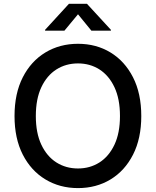

<svg xmlns="http://www.w3.org/2000/svg" viewBox="-20 -964 807 994"><path d="M383.8 9.8Q289.6 9.8 215.1 -35.2Q140.6 -80.1 97.9 -163.6Q55.2 -247.1 55.2 -363.3Q55.2 -480 97.9 -563.7Q140.6 -647.5 215.1 -692.4Q289.6 -737.3 383.8 -737.3Q478 -737.3 552 -692.4Q626 -647.5 668.7 -563.7Q711.4 -480 711.4 -363.3Q711.4 -247.1 668.7 -163.3Q626 -79.6 552 -34.9Q478 9.8 383.8 9.8ZM383.8 -91.8Q445.8 -91.8 494.9 -123Q543.9 -154.3 572.5 -214.8Q601.1 -275.4 601.1 -363.3Q601.1 -451.7 572.5 -512.5Q543.9 -573.2 494.9 -604.5Q445.8 -635.7 383.8 -635.7Q321.3 -635.7 272 -604.5Q222.7 -573.2 194.1 -512.5Q165.5 -451.7 165.5 -363.3Q165.5 -275.4 194.1 -214.8Q222.7 -154.3 272 -123Q321.3 -91.8 383.8 -91.8ZM313.5 -805.2H213.4V-809.6L336.9 -944.3H430.2L554.2 -809.6V-805.2H453.1L383.8 -890.1Z"/></svg>

Font: Inter Medium
Style: Regular
Weight: 500
Designer: Rasmus Andersson
Foundry: rsms
Version: Version 4.001;git-9221beed3